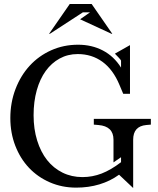

<svg xmlns="http://www.w3.org/2000/svg" viewBox="-20 -935 795 966"><path d="M363 9Q292 9 231 -17.5Q170 -44 126 -90.5Q82 -137 57 -201.5Q32 -266 32 -341Q32 -419 58 -487Q84 -555 129.5 -604.5Q175 -654 237.5 -682Q300 -710 373 -710Q442 -710 497.5 -681Q553 -652 589 -595V-630Q588 -634 575 -647.5Q562 -661 558 -665L634 -708V-463H600L581 -508Q549 -585 495.5 -624Q442 -663 371 -663Q321 -663 280 -640.5Q239 -618 210 -578Q181 -538 165 -481Q149 -424 149 -355Q149 -286 167 -228Q185 -170 217 -129.5Q249 -89 294.5 -66.5Q340 -44 395 -44Q445 -44 491.5 -62Q538 -80 589 -119V-144L551 -118V-232Q551 -266 532 -284.5Q513 -303 475 -306L452 -308V-337H739V-308L716 -306Q683 -303 666.5 -284.5Q650 -266 650 -232V11L579 -56Q535 -24 480.5 -7.5Q426 9 363 9ZM231 -765H227L331 -915H441L545 -765H541L383 -838L433 -873H397Z"/></svg>

Font: Redaction
Style: Regular
Weight: 400
Designer: Jeremy Mickel / Forest Young
Foundry: MCKL
Version: Version 2.001; Redaction